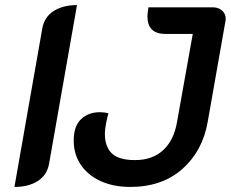

<svg xmlns="http://www.w3.org/2000/svg" viewBox="-20 -729 911 758"><path d="M147 -617Q155 -662 192 -685.5Q229 -709 284 -709L174 -84Q166 -38 129.5 -14.5Q93 9 37 9ZM271 -174Q271 -231 300 -258.5Q329 -286 374 -286Q392 -286 408 -282Q404 -269 399 -243.5Q394 -218 394 -202Q394 -149 422 -123Q450 -97 513 -97Q582 -97 624.5 -136.5Q667 -176 679 -248L741 -595H633Q562 -595 562 -665Q562 -674 566 -700H821Q842 -700 856.5 -687.5Q871 -675 871 -655Q871 -648 870 -645L800 -248Q780 -133 700 -62Q620 9 494 9Q428 9 377.5 -14Q327 -37 299 -78.5Q271 -120 271 -174Z"/></svg>

Font: K2D SemiBold
Style: Italic
Weight: 600
Italic angle: -10°
Designer: Katatrad Aksorn Co.,Ltd.
Foundry: Cadson Demak Co.,Ltd.
Version: Version 1.000; ttfautohint (v1.6)